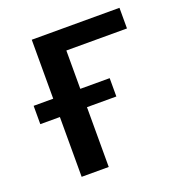

<svg xmlns="http://www.w3.org/2000/svg" viewBox="-121 -762 816 866"><g transform="rotate(-20 287.0 -329.0)"><path d="M255 -559V-375H396V-287H255V0H125V-287H31V-375H125V-658H546V-559Z"/></g></svg>

Font: Ysabeau Infant
Style: Bold
Weight: 700
Designer: Christian Thalmann (Catharsis Fonts)
Version: Version 0.003